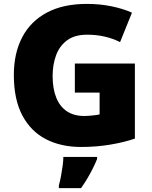

<svg xmlns="http://www.w3.org/2000/svg" viewBox="-20 -744 780 985"><path d="M364 -418H672V-33Q617 -14 545.5 -2Q474 10 396 10Q293 10 215.5 -30Q138 -70 94.5 -152Q51 -234 51 -359Q51 -471 94 -553Q137 -635 220.5 -679.5Q304 -724 426 -724Q493 -724 553 -711.5Q613 -699 657 -679L596 -528Q558 -547 516 -556.5Q474 -566 427 -566Q363 -566 324 -537Q285 -508 267.5 -460Q250 -412 250 -354Q250 -288 269 -242Q288 -196 324 -172.5Q360 -149 412 -149Q429 -149 453.5 -151.5Q478 -154 491 -157V-269H364ZM478 72Q467 99 455 122.5Q443 146 429 170Q415 194 396 221H282V207Q288 186 293 159Q298 132 301.5 106Q305 80 305 61H478Z"/></svg>

Font: Noto Sans Khmer Black
Style: Regular
Weight: 900
Version: Version 2.003